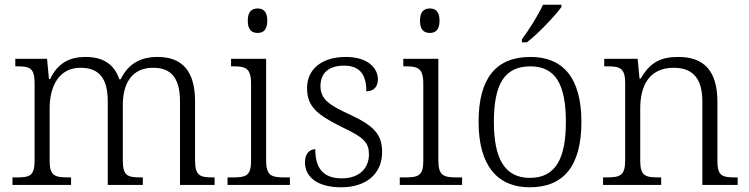

<svg xmlns="http://www.w3.org/2000/svg" viewBox="-20 -786 3182 816"><path d="M33 0H282V-32H271C214 -32 191 -38 191 -102V-326C191 -417 229 -498 322 -498C407 -498 438 -446 438 -354V0H587V-32H579C521 -32 502 -39 502 -105V-340C502 -427 537 -498 631 -498C714 -498 745 -446 745 -354V0H892V-32H886C829 -32 809 -39 809 -105V-355C809 -483 755 -544 650 -544C576 -544 524 -514 493 -449H487C467 -510 421 -544 344 -544C279 -544 227 -521 193 -450H188L180 -536H45V-504H55C106 -504 127 -497 127 -433V-105C127 -39 108 -32 50 -32H33Z M1075 -646C1098 -646 1116 -658 1116 -698C1116 -738 1098 -750 1075 -750C1051 -750 1033 -738 1033 -698C1033 -658 1051 -646 1075 -646ZM947 0H1212V-32H1191C1133 -32 1111 -39 1111 -105V-536H962V-504H972C1023 -504 1047 -497 1047 -431V-102C1047 -38 1025 -32 967 -32H947Z M1430 10C1534 10 1604 -45 1604 -140C1604 -213 1571 -251 1467 -299C1382 -338 1342 -363 1342 -420C1342 -471 1372 -507 1442 -507C1505 -507 1537 -474 1537 -398C1569 -398 1586 -418 1586 -449C1586 -497 1543 -544 1450 -544C1350 -544 1285 -494 1285 -412C1285 -332 1328 -298 1437 -244C1527 -202 1548 -179 1548 -130C1548 -72 1508 -28 1433 -28C1346 -28 1320 -80 1320 -152C1301 -152 1276 -138 1276 -96C1276 -37 1325 10 1430 10Z M1807 -646C1830 -646 1848 -658 1848 -698C1848 -738 1830 -750 1807 -750C1783 -750 1765 -738 1765 -698C1765 -658 1783 -646 1807 -646ZM1679 0H1944V-32H1923C1865 -32 1843 -39 1843 -105V-536H1694V-504H1704C1755 -504 1779 -497 1779 -431V-102C1779 -38 1757 -32 1699 -32H1679Z M2198 -619V-606H2219C2267 -642 2341 -721 2366 -756V-766H2288C2267 -721 2227 -657 2198 -619ZM2231 10C2375 10 2451 -80 2451 -268C2451 -457 2371 -544 2235 -544C2089 -544 2014 -455 2014 -268C2014 -80 2096 10 2231 10ZM2232 -30C2123 -30 2079 -115 2079 -268C2079 -425 2122 -504 2234 -504C2341 -504 2385 -427 2385 -268C2385 -118 2345 -30 2232 -30Z M2543 0H2790V-32H2780C2723 -32 2701 -38 2701 -102V-326C2701 -414 2734 -498 2843 -498C2933 -498 2965 -442 2965 -354V0H3115V-32H3105C3047 -32 3029 -39 3029 -105V-353C3029 -485 2972 -544 2863 -544C2794 -544 2744 -525 2703 -452H2698L2690 -536H2548V-504H2563C2614 -504 2637 -497 2637 -433V-105C2637 -39 2615 -32 2557 -32H2543Z"/></svg>

Font: Noto Serif Lao Light
Style: Regular
Weight: 300
Designer: Monotype Design Team
Foundry: Monotype Imaging Inc.
Version: Version 2.003